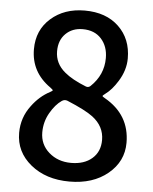

<svg xmlns="http://www.w3.org/2000/svg" viewBox="-54 -793 677 851"><g transform="rotate(5 285.0 -367.5)"><path d="M46 -183Q46 -251 87 -305Q121 -351 167 -375Q178 -381 178 -383.5Q178 -386 166 -395Q79 -456 79 -558Q79 -643 138.5 -695.5Q198 -748 289 -748Q384 -748 440.5 -694Q497 -640 497 -553Q497 -501 466 -451Q440 -409 412 -389Q400 -380 400 -377.5Q400 -375 411 -369Q524 -305 524 -180Q524 -97 457.5 -42Q391 13 286.5 13Q182 13 114 -42.5Q46 -98 46 -183ZM415 -183Q415 -244 362 -284Q329 -309 247 -343Q234 -348 222 -340Q194 -321 171 -281Q148 -241 148 -194Q148 -140 188 -105Q228 -70 286.5 -70Q345 -70 380 -100.5Q415 -131 415 -183ZM323 -413Q334 -409 343 -417Q400 -471 400 -546Q400 -598 370 -631.5Q340 -665 287 -665Q241 -665 211.5 -636Q182 -607 182 -558Q182 -503 227 -466Q260 -438 323 -413Z"/></g></svg>

Font: Resource Han Rounded CN Medium
Style: Regular
Weight: 500
Designer: Cyano Hao (round all glyphs); Ryoko NISHIZUKA 西塚涼子 (kana, bopomofo & ideographs); Paul D. Hunt (Latin, Greek & Cyrillic)
Foundry: Cyano Hao
Version: 0.990